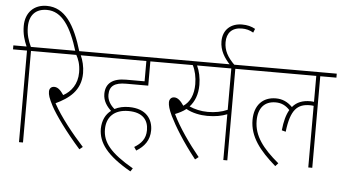

<svg xmlns="http://www.w3.org/2000/svg" viewBox="-62 -1007 2229 1245"><g transform="rotate(5 1052.5 -385.0)"><path d="M117 -596H222V-622H114C96 -661 83 -699 83 -749C83 -827 125 -870 197 -870C295 -870 356 -776 405 -615H431C379 -791 312 -896 194 -896C111 -896 56 -841 56 -753C56 -702 69 -661 86 -622H0V-596H91V0H117Z M506 -5C434 -84 353 -184 305 -272C389 -312 466 -367 466 -482C466 -523 455 -567 441 -596H559V-622H208V-596H412C425 -573 440 -538 440 -484C440 -408 401 -357 350 -329C331 -357 313 -377 288 -377C269 -377 256 -365 256 -344C256 -323 262 -302 288 -252C318 -196 391 -94 485 12Z M838 -34 853 -12C904 -43 938 -86 938 -151C938 -221 896 -289 782 -289C747 -289 716 -282 689 -268C664 -289 642 -319 642 -357C642 -414 676 -438 750 -438H894V-596H1003V-622H545V-596H868V-464H747C661 -464 615 -429 615 -360C615 -314 640 -280 668 -254C633 -228 613 -187 612 -133C613 -42 669 36 827 126L841 105C692 19 639 -47 639 -132C639 -211 688 -263 781 -263C874 -263 911 -215 911 -150C911 -93 882 -61 838 -34Z M1238 12 1260 -5C1194 -86 1124 -184 1083 -270C1108 -280 1133 -292 1154 -309C1194 -286 1248 -276 1292 -276C1346 -276 1385 -284 1421 -298V0H1447V-596H1553V-622H989V-596H1170C1187 -564 1197 -519 1197 -474C1197 -405 1174 -356 1132 -328C1111 -359 1092 -377 1069 -377C1050 -377 1037 -363 1037 -342C1037 -322 1044 -296 1063 -256C1095 -191 1153 -95 1238 12ZM1293 -302C1248 -302 1208 -312 1173 -327C1204 -361 1224 -408 1224 -472C1224 -518 1214 -562 1198 -596H1421V-327C1383 -310 1340 -302 1293 -302Z M1414 -615H1445C1391 -666 1369 -710 1369 -763C1369 -822 1402 -860 1467 -860C1495 -860 1518 -854 1542 -840L1552 -865C1527 -879 1500 -886 1466 -886C1395 -886 1342 -843 1342 -766C1342 -707 1372 -658 1414 -615Z M1539 -596H1974V-427C1967 -428 1959 -429 1950 -429C1901 -429 1862 -415 1834 -381C1803 -412 1769 -428 1726 -428C1640 -428 1587 -370 1587 -276C1587 -167 1654 -82 1760 10L1778 -10C1674 -97 1614 -174 1614 -273C1614 -355 1654 -402 1727 -402C1766 -402 1794 -387 1819 -360C1800 -328 1788 -284 1782 -225L1808 -218C1825 -365 1870 -403 1950 -403C1959 -403 1967 -402 1974 -401V0H2000V-596H2105V-622H1539Z"/></g></svg>

Font: Noto Sans Devanagari SemiCondensed Thin
Style: Regular
Weight: 100
Width: 4
Designer: Jelle Bosma - Monotype Design Team
Foundry: Monotype Imaging Inc.
Version: Version 2.004